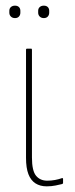

<svg xmlns="http://www.w3.org/2000/svg" viewBox="-20 -651 265 679"><path d="M145 8Q122 8 105.5 -2.5Q89 -13 80.5 -35Q72 -57 72 -93V-475Q72 -479 76 -479H90Q93 -479 93 -475V-94Q93 -47 107.5 -29.5Q122 -12 147 -12Q161 -12 174.5 -14.5Q188 -17 199 -21Q203 -22 203 -18V-4Q203 -1 199 0Q191 2 176.5 5Q162 8 145 8ZM33 -587Q24 -587 18.5 -592.5Q13 -598 13 -606V-613Q13 -621 18.5 -626Q24 -631 33 -631Q42 -631 47 -626Q52 -621 52 -613V-606Q52 -598 47 -592.5Q42 -587 33 -587ZM135 -587Q126 -587 120.5 -592.5Q115 -598 115 -606V-613Q115 -621 120.5 -626Q126 -631 135 -631Q144 -631 149 -626Q154 -621 154 -613V-606Q154 -598 149 -592.5Q144 -587 135 -587Z"/></svg>

Font: Sofia Sans Condensed Thin
Style: Regular
Weight: 250
Version: Version 4.100